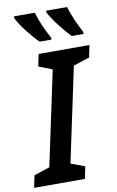

<svg xmlns="http://www.w3.org/2000/svg" viewBox="-125 -993 635 1046"><g transform="rotate(-10 192.0 -469.5)"><path d="M-24 0 -10 -67 77 -96 188 -618 113 -647 127 -714H408L394 -647L305 -618L194 -96L271 -67L257 0ZM322 -779H387V-791Q368 -826 351 -865Q334 -904 324 -939H208V-929Q225 -896 259 -852Q293 -808 322 -779ZM144 -779H209V-791Q168 -863 145 -939H30V-929Q46 -896 80 -852Q114 -808 144 -779Z"/></g></svg>

Font: Noto Sans UI Medium
Style: Italic
Weight: 500
Italic angle: -12°
Designer: Monotype Design Team
Foundry: Monotype Imaging Inc.
Version: Version 1.901